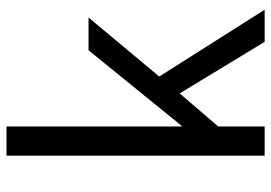

<svg xmlns="http://www.w3.org/2000/svg" viewBox="-142 -694 836 592"><g transform="rotate(-90 276.0 -398.0)"><path d="M92 0H182V-143L284 -262L443 0H542L336 -325L518 -543H417L184 -256H182V-796H92Z"/></g></svg>

Font: Noto Sans T Chinese Regular
Style: Regular
Weight: 400
Designer: Ryoko NISHIZUKA (kana & ideographs); Paul D. Hunt (Latin, Greek & Cyrillic); Wenlong ZHANG (bopomofo); Sandoll Communica
Foundry: Adobe Systems Incorporated
Version: Version 1.000;PS 1;hotconv 1.0.78;makeotf.lib2.5.61930